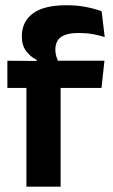

<svg xmlns="http://www.w3.org/2000/svg" viewBox="-20 -696 420 716"><path d="M228.5 -676.5Q267.5 -676.5 300.5 -670Q333.5 -663.5 359 -654L370.5 -558Q349 -564.5 325.8 -568.8Q302.5 -573 274.5 -573Q241 -573 221.8 -565.5Q202.5 -558 194.5 -544Q186.5 -530 186.5 -511V-509.5Q186.5 -496 190.5 -484Q194.5 -472 200 -462.5L116.5 -459.5V-473Q93.5 -484 77.5 -505.5Q61.5 -527 61.5 -559V-561.5Q61.5 -614.5 102.2 -645.5Q143 -676.5 228.5 -676.5ZM78.5 0V-433H206V0ZM7.5 -368V-469.5L131.5 -468.5L181.5 -469.5H369.5L358.5 -368Z"/></svg>

Font: Anek Odia SemiBold
Style: Regular
Weight: 600
Version: Version 1.003